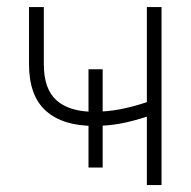

<svg xmlns="http://www.w3.org/2000/svg" viewBox="-20 -536 552 556"><path d="M252.4 -171.4Q161.6 -171.4 112.8 -215.1Q64 -258.8 64 -350.6V-515.6H106.9V-350.6Q106.9 -277.3 144.3 -244.9Q181.6 -212.4 251.5 -212.4Q290.5 -212.4 328.4 -219.7Q366.2 -227.1 405.3 -240.2V-515.6H447.8V0H405.3V-198.2Q361.8 -184.1 326.2 -177.7Q290.5 -171.4 252.4 -171.4ZM236.3 -50.8V-335.4H277.3V-50.8Z"/></svg>

Font: Inter Display ExtraLight
Style: Regular
Weight: 200
Designer: Rasmus Andersson
Foundry: rsms
Version: Version 4.000;git-a52131595